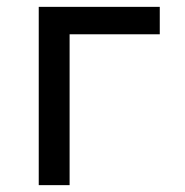

<svg xmlns="http://www.w3.org/2000/svg" viewBox="-20 -540 540 560"><path d="M93 0V-520H446V-440H183V0Z"/></svg>

Font: Iosevka Custom Medium
Style: Regular
Weight: 500
Monospace: yes
Designer: Belleve Invis
Foundry: Belleve Invis
Version: Version 32.5.0; ttfautohint (v1.8.4)